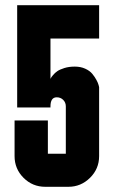

<svg xmlns="http://www.w3.org/2000/svg" viewBox="-20 -719 437 738"><path d="M361 -571H174V-414Q174 -416 175.5 -419Q177 -422 184 -430.5Q191 -439 200.5 -445.5Q210 -452 227.5 -457.5Q245 -463 267.5 -463Q290 -463 307.5 -455Q325 -447 334.5 -435.5Q344 -424 350.5 -412Q357 -400 359 -392L361 -384V-119Q361 -70 326 -35.5Q291 -1 243 -1H154Q105 -1 70.5 -35.5Q36 -70 36 -119V-256H164V-128H233V-310Q233 -325 223 -335Q213 -345 198 -345Q174 -345 174 -310V-306H46V-699H361Z"/></svg>

Font: Bayformers-TFTCGName
Style: Regular
Weight: 400
Designer: billmoo
Foundry: Bayformers
Version: Version 1.021;Fontself Maker 3.5.4